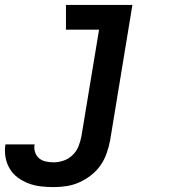

<svg xmlns="http://www.w3.org/2000/svg" viewBox="-86 -550 706 783"><path d="M133 213Q106 213 80 210Q54 207 30.5 198Q7 189 -13 174.5Q-33 160 -46 138.5Q-59 117 -63.5 91.5Q-68 66 -64 40Q-64 40 -64 39.5Q-64 39 -64 39H55Q55 39 55 39Q55 39 55 39Q52 55 57 70.5Q62 86 73.5 95.5Q85 105 100.5 108.5Q116 112 133 112Q153 112 173.5 105Q194 98 210 82.5Q226 67 234 47Q242 27 246 6L318 -429H183V-530H454L363 23Q358 49 349 75Q340 101 324 124Q308 147 285.5 164.5Q263 182 237.5 193.5Q212 205 185.5 209Q159 213 133 213Z"/></svg>

Font: Iosevka Curly Slab ExObl
Style: Bold
Weight: 700
Width: 7
Italic angle: -9°
Monospace: yes
Designer: Belleve Invis
Foundry: Belleve Invis
Version: Version 11.0.0; ttfautohint (v1.8.3)